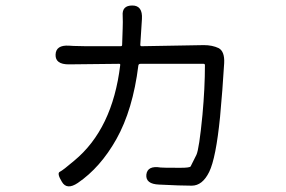

<svg xmlns="http://www.w3.org/2000/svg" viewBox="-20 -628 1040 698"><path d="M263 37Q223 64 205 33Q186 2 197.5 -3.5Q209 -9 250 -44Q389 -159 417 -391Q418 -396 413 -396L230 -394Q181 -394 182 -429Q183 -465 231 -462L247 -461Q270 -460 293 -460H419Q424 -460 424 -465L426 -525Q427 -548 426 -571Q423 -608 461 -608Q499 -608 496 -559L490 -465Q490 -460 495 -460L721 -464Q752 -464 775 -453Q797 -441 795 -399Q789 -299 780 -203Q765 -53 740.5 -3Q716 47 677 47Q652 47 627 46L558 43Q509 41 512 7Q516 -27 564 -19Q568 -18 636 -18Q670 -18 673 -23Q684 -44 694 -65Q704 -86 716 -210Q725 -308 725 -391Q725 -396 720 -396H491Q484 -396 483 -390Q463 -229 403 -122Q345 -19 263 37Z"/></svg>

Font: Resource Han Rounded KR Normal
Style: Regular
Weight: 350
Designer: Cyano Hao (round all glyphs); Ryoko NISHIZUKA 西塚涼子 (kana, bopomofo & ideographs); Paul D. Hunt (Latin, Greek & Cyrillic)
Foundry: Cyano Hao
Version: 0.990